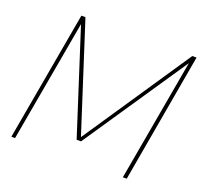

<svg xmlns="http://www.w3.org/2000/svg" viewBox="-122 -838 1025 976"><g transform="rotate(20 390.5 -350.0)"><path d="M34 0 158 -700H180L367 -119L758 -700H781L658 0H637L754 -660L375 -99H351L171 -659L54 0Z"/></g></svg>

Font: DM Sans 18pt Thin
Style: Italic
Weight: 250
Italic angle: -10°
Designer: Colophon Foundry, Jonny Pinhorn
Foundry: Colophon Foundry
Version: Version 4.004;gftools[0.9.30]